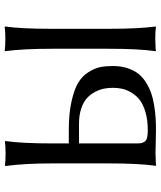

<svg xmlns="http://www.w3.org/2000/svg" viewBox="47 -736 692 826"><g transform="rotate(-90 393.0 -323.0)"><path d="M189 -329.1V-84Q189 -69.3 190.2 -61.8Q191.4 -54.2 196.8 -46.6Q202.1 -39.1 214.1 -36.1Q226.1 -33.2 246.1 -33.2Q289.6 -33.2 323 -43Q356.4 -52.7 376 -67.9Q395.5 -83 407.7 -103.8Q419.9 -124.5 424.1 -143.6Q428.2 -162.6 428.2 -183.1Q428.2 -203.1 424.6 -221.7Q420.9 -240.2 410.4 -260.3Q399.9 -280.3 383.5 -295.2Q367.2 -310.1 338.9 -319.6Q310.5 -329.1 273.9 -329.1ZM147.9 0Q132.8 0 119.1 1Q106 1 100.1 2L94.2 2.9L92.8 0Q103 -71.3 103 -200.2V-444.8Q103 -563 91.8 -645L94.2 -647.9Q111.8 -645 146 -645Q161.6 -645 174.6 -645.8Q187.5 -646.5 192.9 -647.5L198.2 -647.9L199.2 -645Q189 -575.2 189 -444.8V-373H247.1Q317.9 -373 369.9 -361.3Q421.9 -349.6 450.4 -332.3Q479 -314.9 495.8 -288.1Q512.7 -261.2 517.3 -237.5Q522 -213.9 522 -183.1Q522 -148.4 512.7 -120.4Q503.4 -92.3 488.3 -73.2Q473.1 -54.2 450.4 -40.3Q427.7 -26.4 404.5 -18.3Q381.3 -10.3 351.8 -5.6Q322.3 -1 297.9 0.5Q273.4 2 244.1 2Q225.1 2 193.4 1Q161.6 0 147.9 0ZM596.2 -445.8Q596.2 -570.8 585.9 -646L587.9 -648.9Q605 -646 639.2 -646Q654.8 -646 667.7 -646.7Q680.7 -647.5 685.5 -648.4L690.9 -648.9L691.9 -646Q682.1 -579.6 682.1 -445.8V-201.2Q682.1 -72.3 691.9 -1L689.9 2Q673.3 -1 639.2 -1Q623.5 -1 610.4 0Q597.7 0 592.3 1L586.9 2L585.9 -1Q596.2 -72.3 596.2 -201.2Z"/></g></svg>

Font: Linux Biolinum
Style: Regular
Weight: 400
Designer: Philipp H. Poll
Foundry: Philipp H. Poll
Version: Version 0.6.4